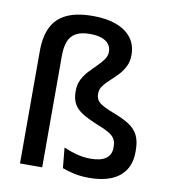

<svg xmlns="http://www.w3.org/2000/svg" viewBox="-78 -744 733 822"><g transform="rotate(10 288.0 -333.0)"><path d="M62 -489.5Q62 -550.5 82 -592Q102 -633.5 146 -654.8Q190 -676 262 -676Q320 -676 362.5 -660.2Q405 -644.5 428.2 -614.2Q451.5 -584 451.5 -539.5Q451.5 -510.5 440.2 -488.8Q429 -467 412.2 -449.5Q395.5 -432 378.8 -417Q362 -402 350.8 -386.8Q339.5 -371.5 339.5 -353.5V-351.5Q339.5 -327 357.2 -313Q375 -299 418.5 -282.5Q460 -267 487 -250Q514 -233 527.2 -207.5Q540.5 -182 540.5 -141.5V-134Q540.5 -86.5 519.2 -54.5Q498 -22.5 458.8 -6.5Q419.5 9.5 365 9.5Q327.5 9.5 298.2 3Q269 -3.5 246.5 -12L238 -100Q266 -88 295 -80.2Q324 -72.5 355.5 -72.5Q400.5 -72.5 422.5 -88.8Q444.5 -105 444.5 -135.5V-140.5Q444.5 -160 437 -173.2Q429.5 -186.5 411 -197.5Q392.5 -208.5 360 -221Q319 -237.5 293 -253.5Q267 -269.5 255 -291Q243 -312.5 243 -345V-348Q243 -376 254.2 -397.8Q265.5 -419.5 282 -437.2Q298.5 -455 315 -471Q331.5 -487 342.8 -502.8Q354 -518.5 354 -537Q354 -555 344 -568.8Q334 -582.5 313.5 -590.2Q293 -598 261 -598Q222.5 -598 200 -585Q177.5 -572 168 -547Q158.5 -522 158.5 -486V0H62Z"/></g></svg>

Font: Anek Latin Medium Medium
Style: Regular
Weight: 500
Version: Version 1.003